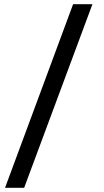

<svg xmlns="http://www.w3.org/2000/svg" viewBox="-20 -752 495 914"><path d="M4 142 328 -732H420L95 142Z"/></svg>

Font: Arima Madurai Medium
Style: Regular
Weight: 500
Designer: Joana Correia and Natanael Gama
Foundry: NDISCOVER
Version: Version 1.020